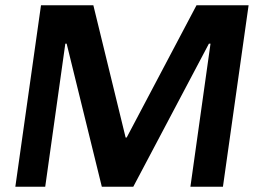

<svg xmlns="http://www.w3.org/2000/svg" viewBox="-20 -706 991 726"><path d="M38 0 135 -686H333L455 -186H459L723 -686H920L823 0H700L776 -541H770L484 0H365L232 -541H227L151 0Z"/></svg>

Font: Chivo Medium
Style: Italic
Weight: 500
Italic angle: -8.05°
Designer: Hector Gatti
Foundry: Omnibus-Type
Version: Version 2.002